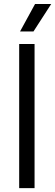

<svg xmlns="http://www.w3.org/2000/svg" viewBox="-20 -966 283 986"><path d="M78.5 0V-740H157.5V0ZM83 -804.5 160 -945.5H243L152 -804.5Z"/></svg>

Font: Encode Sans Semi Condensed
Style: Regular
Weight: 400
Width: 4
Designer: Multiple Designers
Foundry: Impallari Type
Version: Version 2.000